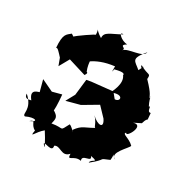

<svg xmlns="http://www.w3.org/2000/svg" viewBox="-140 -688 799 825"><g transform="rotate(30 260.0 -275.5)"><path d="M348 -309 326 -336 222 -325 200 -321 191 -242 167 -198 234 -216 305 -258 347 -214C373 -176 340 -174 306 -207C342 -171 323 -147 353 -171C295 -135 285 -145 256 -105C282 -68 255 -113 234 -120C207 -69 226 -95 164 -84C172 -114 171 -122 143 -139C147 -128 146 -177 142 -215L97 -203L38 -231L53 -175C38 -170 3 -162 51 -114C67 -152 10 -98 8 -142C64 -92 31 -57 50 -53C91 -73 117 -62 76 -45C101 -68 88 -37 118 -22C110 23 123 -19 154 -44C175 -12 204 42 179 8C175 -5 230 28 222 -7C246 -23 271 21 300 -12C301 28 315 -16 354 -8C341 -38 402 -23 381 -48C432 -38 386 -38 387 -18C453 -71 406 -52 462 -75C467 -116 449 -105 479 -86C439 -101 508 -160 509 -172C485 -197 447 -197 462 -210C470 -188 520 -279 466 -262L500 -279C514 -327 516 -278 511 -336C491 -331 500 -367 490 -356C468 -399 479 -410 476 -388C467 -398 476 -402 425 -455C427 -487 422 -467 374 -495C379 -461 401 -526 373 -469C341 -497 318 -495 368 -555C363 -523 288 -531 270 -508C285 -527 242 -518 276 -541C248 -540 212 -574 241 -570C191 -542 162 -539 165 -508C121 -534 137 -549 139 -509C142 -515 64 -462 57 -452C78 -435 100 -429 47 -462C29 -446 13 -444 19 -374C22 -384 41 -361 54 -347L67 -312L95 -362L183 -335C178 -330 197 -350 184 -352C167 -394 178 -419 169 -395C195 -412 227 -427 278 -433C277 -386 281 -420 281 -420C329 -433 328 -422 327 -417C350 -387 321 -335 317 -326C377 -353 377 -306 343 -310Z"/></g></svg>

Font: Asimov Aggro
Style: Medium
Weight: 500
Designer: Google
Version: Version 2.000980; 2014